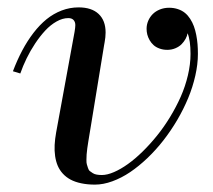

<svg xmlns="http://www.w3.org/2000/svg" viewBox="-20 -490 576 520"><path d="M225 -142Q224.1 -136.6 222.4 -126.4Q220.1 -112.8 219.1 -106.2Q218 -99.6 216.4 -88.3Q214.8 -77 214.6 -71.6Q214.4 -66.2 214.1 -57.6Q213.9 -49 215.2 -44.9Q216.5 -40.9 218.3 -35Q220.1 -29.1 223.5 -26.5Q226.9 -23.9 231.4 -21Q235.9 -18.1 242.1 -17.1Q248.2 -16 256 -16Q270.4 -16 288.7 -23.9Q307 -31.8 326.4 -45.7Q345.9 -59.6 366.2 -79.5Q386.5 -99.4 405.2 -122.6Q424 -145.8 440.6 -173.1Q457.2 -200.4 469.5 -228.1Q481.8 -255.9 488.9 -286Q496 -316.1 496 -344Q496 -380.8 488 -400Q486.9 -392.5 482.7 -384.9Q478.5 -377.2 471.9 -370.4Q465.2 -363.6 455 -359.3Q444.8 -355 433 -355Q421.5 -355 411.9 -358.6Q402.2 -362.1 395.9 -367.9Q389.6 -373.6 385.2 -381.2Q380.9 -388.8 378.9 -396.5Q377 -404.2 377 -412Q377 -423.2 381.4 -433.6Q385.8 -443.9 393.6 -451.8Q401.4 -459.6 412.9 -464.3Q424.5 -469 438 -469Q451.1 -469 462.1 -465.2Q473.1 -461.5 481.1 -454.9Q489 -448.4 495.1 -438.9Q501.2 -429.5 505.1 -418.9Q509 -408.2 511.5 -395.4Q514 -382.6 515 -370.2Q516 -357.8 516 -344Q516 -316.1 509 -285.2Q502 -254.2 489.7 -224.5Q477.4 -194.8 460.1 -165.2Q442.8 -135.8 422.6 -109.9Q402.5 -84.1 379.3 -61.9Q356.1 -39.8 332.6 -23.9Q309 -8 284.3 1Q259.6 10 237 10Q216.5 10 199.9 6.4Q183.2 2.9 171.1 -3.6Q159 -10.1 150.2 -19.7Q141.5 -29.2 136.4 -41Q131.4 -52.8 129.3 -67.2Q127.2 -81.6 128 -97.4Q128.8 -113.1 132 -131L182 -404Q184 -416 184 -422Q184 -430.6 179.2 -435.8Q174.4 -441 165 -441Q149.4 -441 133 -431.7Q116.6 -422.4 102.5 -407.2Q88.4 -392 75.2 -372.2Q62.1 -352.5 52.1 -331.9Q42.1 -311.4 35 -291L15 -297Q26.6 -327.6 40.3 -353.4Q54 -379.2 70.8 -401.1Q87.6 -422.9 106.2 -438Q124.9 -453.1 147.1 -461.6Q169.2 -470 193 -470Q228.1 -470 247.1 -452.2Q266 -434.4 266 -402Q266 -395.2 265.3 -388.9Q264.6 -382.6 263.4 -375.8Q262.1 -368.9 262 -368Z"/></svg>

Font: Bodoni* 11
Style: Italic
Weight: 400
Italic angle: -13°
Version: Version 1.002